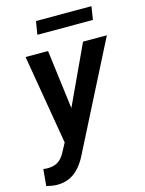

<svg xmlns="http://www.w3.org/2000/svg" viewBox="-164 -789 820 1084"><g transform="rotate(-15 246.5 -247.0)"><path d="M166.5 -64.9 382.3 -528.3H521.5L211.9 80.6Q198.7 108.9 181.6 133.3Q164.6 157.7 142.8 176.3Q121.1 194.8 94 204.8Q66.9 214.8 33.2 214.8Q17.1 214.8 1.5 211.9Q-14.2 209 -29.3 205.6L-20.5 108.4Q-15.1 108.9 -9.8 109.4Q-4.4 109.9 0.5 110.4Q26.9 110.8 46.9 103.8Q66.9 96.7 81.8 81.8Q96.7 66.9 108.4 43.9ZM177.7 -528.3 228 -132.8 224.1 -1.5 138.2 14.2 46.4 -528.3ZM480 -709.5 467.8 -632.3H143.1L155.8 -709.5Z"/></g></svg>

Font: Roboto SemiBold
Style: Italic
Weight: 600
Designer: Christian Robertson
Foundry: Google
Version: Version 3.009; 2024